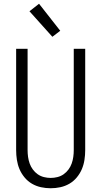

<svg xmlns="http://www.w3.org/2000/svg" viewBox="-20 -995 540 1023"><path d="M250 8Q224 8 198.5 2.5Q173 -3 150.5 -16Q128 -29 111 -49.5Q94 -70 84 -93.5Q74 -117 70 -143Q66 -169 66 -195V-735H127V-195Q127 -177 129.5 -159Q132 -141 138 -124Q144 -107 155 -92Q166 -77 181 -66.5Q196 -56 214 -51.5Q232 -47 250 -47Q268 -47 286 -51.5Q304 -56 319 -66.5Q334 -77 345 -92Q356 -107 362 -124Q368 -141 370.5 -159Q373 -177 373 -195V-735H434V-195Q434 -169 430 -143Q426 -117 416 -93.5Q406 -70 389 -49.5Q372 -29 349.5 -16Q327 -3 301.5 2.5Q276 8 250 8ZM259 -799 137 -935 188 -975 301 -831Z"/></svg>

Font: Iosevka SS18 Light
Style: Regular
Weight: 300
Monospace: yes
Designer: Belleve Invis
Foundry: Belleve Invis
Version: Version 25.1.1; ttfautohint (v1.8.4)